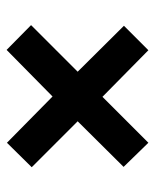

<svg xmlns="http://www.w3.org/2000/svg" viewBox="36 -644 469 581"><g transform="rotate(-90 270.5 -353.5)"><path d="M410 -568 269 -429 129 -567 55 -492 194 -353 56 -214 129 -139 268 -278 409 -139 483 -213 344 -353 485 -494Z"/></g></svg>

Font: Noto Sans Lao Looped SemiCondensed
Style: Bold
Weight: 700
Width: 4
Designer: Mark Frömberg, Ben Mitchell
Foundry: The Fontpad Ltd
Version: Version 1.002